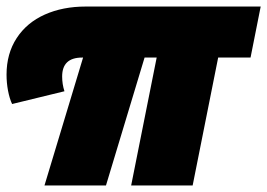

<svg xmlns="http://www.w3.org/2000/svg" viewBox="-24 -567 817 587"><path d="M742 -391H643L565 0H377L455 -391H418L300 0H112L230 -391H227Q166 -391 166 -333Q166 -310 173 -288L13 -249Q5 -266 0.5 -290Q-4 -314 -4 -339Q-4 -403 27 -450.5Q58 -498 113 -522.5Q168 -547 238 -547H773Z"/></svg>

Font: Montserrat Alternates Black
Style: Italic
Weight: 900
Italic angle: -11.3°
Designer: Julieta Ulanovsky
Foundry: Julieta Ulanovsky
Version: Version 7.200